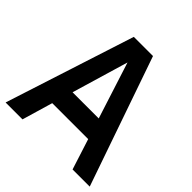

<svg xmlns="http://www.w3.org/2000/svg" viewBox="-192 -841 981 981"><g transform="rotate(45 299.0 -350.0)"><path d="M-4.9 0 221.2 -700.2H359.9L603 0H479L425.8 -166H166L117.2 0ZM200.2 -278.8H389.2L291 -585Z"/></g></svg>

Font: Cakra Normal
Style: Regular
Weight: 400
Designer: Lucia Kollert, Vojtech Kollert
Foundry: OoM Type
Version: Version 1.000;Glyphs 3.1.1 (3148)